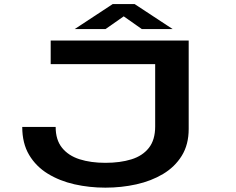

<svg xmlns="http://www.w3.org/2000/svg" viewBox="-20 -896 1140 928"><path d="M489.5 11Q412 11 340 -5.2Q268 -21.5 211 -56.5Q154 -91.5 120.8 -147.2Q87.5 -203 87.5 -282.5H249Q249 -220 279.8 -181.8Q310.5 -143.5 364.8 -126.2Q419 -109 489.5 -109Q561 -109 615 -125.8Q669 -142.5 699.5 -181.2Q730 -220 730 -284.5V-586H225V-700H892V-273Q892 -197 858.5 -143Q825 -89 768 -55Q711 -21 639 -5Q567 11 489.5 11ZM341 -755.5 525 -876.5H630.5L814.5 -755.5H665.5L578 -817L490 -755.5Z"/></svg>

Font: Trispace Expanded SemiBold
Style: Regular
Weight: 600
Width: 7
Designer: Tyler Finck
Foundry: Etcetera Type Company
Version: Version 1.210; ttfautohint (v1.8.3)